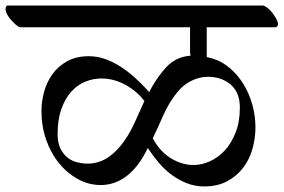

<svg xmlns="http://www.w3.org/2000/svg" viewBox="-49 -707 1019 690"><path d="M22 -609Q16 -611 7.5 -618.5Q-1 -626 -9.5 -635.5Q-18 -645 -23.5 -655.5Q-29 -666 -29 -675Q-29 -683 -23 -687H896Q903 -686 912.5 -678.5Q922 -671 930 -660.5Q938 -650 944 -639Q950 -628 950 -620Q950 -611 941 -609H693Q694 -607 694 -603V-502L714 -497Q750 -486 778.5 -461Q807 -436 827 -403Q847 -370 858 -330Q869 -290 869 -249Q869 -211 858.5 -173Q848 -135 825.5 -105Q803 -75 768 -56Q733 -37 685 -37Q652 -37 622.5 -48.5Q593 -60 567.5 -79Q542 -98 521 -123Q500 -148 482 -175Q450 -108 407 -75Q364 -42 313 -42Q270 -42 231.5 -63Q193 -84 163.5 -120Q134 -156 117 -204.5Q100 -253 100 -308Q100 -342 109.5 -377Q119 -412 139.5 -440.5Q160 -469 192.5 -487Q225 -505 270 -505Q301 -505 330 -494.5Q359 -484 385 -467Q411 -450 434.5 -429Q458 -408 478 -386L487 -376Q513 -427 548 -465Q583 -503 636 -507Q634 -515 634 -516V-609ZM586 -373Q557 -336 538.5 -294Q520 -252 500 -210Q526 -162 565.5 -138Q605 -114 647 -114Q675 -114 704.5 -127Q734 -140 758 -165.5Q782 -191 797.5 -230Q813 -269 813 -320Q813 -375 780 -403Q747 -431 699 -431Q667 -431 637.5 -416Q608 -401 586 -373ZM400 -204Q420 -233 436.5 -270Q453 -307 470 -344L455 -362Q425 -392 389.5 -408.5Q354 -425 316 -425Q286 -425 257.5 -413.5Q229 -402 207 -377.5Q185 -353 171.5 -315Q158 -277 158 -225Q158 -193 168.5 -172.5Q179 -152 194.5 -140Q210 -128 229 -123.5Q248 -119 266 -119Q307 -119 341 -142.5Q375 -166 400 -204Z"/></svg>

Font: Asar
Style: Regular
Weight: 400
Designer: Eben Sorkin
Foundry: Eben Sorkin, Pria Ravichandran
Version: Version 1.003; ttfautohint (v1.3) -l 8 -r 50 -G 0 -x 0 -H 45